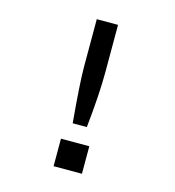

<svg xmlns="http://www.w3.org/2000/svg" viewBox="-106 -800 812 890"><g transform="rotate(15 300.0 -355.0)"><path d="M266 -215Q249 -405 249 -482V-710H351V-482Q351 -378 334 -215ZM232 0V-132H368V0Z"/></g></svg>

Font: Txt Mono Medium
Style: Regular
Weight: 500
Monospace: yes
Designer: Open Source
Foundry: XRLN
Version: Version 1.0